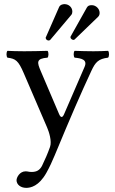

<svg xmlns="http://www.w3.org/2000/svg" viewBox="-20 -677 555 929"><path d="M204 160C219.6 132.2 232.7 103.6 245 74C325 -119 369.8 -221.6 422 -334C441.7 -376.3 456 -392.3 503 -398C509 -404 509 -425 503 -431C483 -430 460 -429 432 -429C402 -429 371 -430 341 -431C335 -425 335 -404 341 -398C372.6 -395 405 -389 389 -353L289.8 -124C282.8 -107.9 274.4 -105.2 265.9 -125L177.2 -333C159.2 -375.2 154 -393.7 210 -398C216 -404 216 -425 210 -431C173 -430 133 -429 97 -429C63 -429 36 -430 16 -431C10 -425 10 -404 16 -398C55.7 -393 68.7 -384 94.9 -323L208 -60C216.7 -39.9 232 6 222 34C210.1 67.4 198 95 183 126C172 146 158 155 133 155C119 155 115 152 104 152C75 152 60 182 60 195C60 216 80 232 107 232C128 232 168 224 204 160ZM462 -615C462 -633.6 445 -652 424 -652C412 -652 405 -649 400 -640L322 -501C321 -500 321 -498 321 -497C321 -489 330 -484 335 -484C337 -484 339 -484 341 -486L455 -596C461 -602 462 -609 462 -615ZM330 -621C330 -641.5 312.9 -657 292 -657C288 -657 272 -656 266 -643L202 -497C201 -496 201 -495 201 -494C201 -486 209 -481 215 -481C218 -481 221 -482 223 -484L325 -605C329 -610 330 -616 330 -621Z"/></svg>

Font: Libertinus Serif
Style: Regular
Weight: 400
Designer: Philipp H. Poll
Foundry: Khaled Hosny
Version: Version 6.2